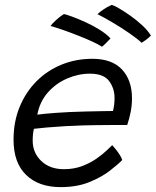

<svg xmlns="http://www.w3.org/2000/svg" viewBox="-20 -775 638 787"><path d="M481 -119Q464 -101.5 430.2 -75.2Q396.5 -49 346 -28.5Q295.5 -8 228.5 -8Q138.5 -8 87 -58Q35.5 -108 35.5 -202.5Q35.5 -276 60.5 -336.8Q85.5 -397.5 129.5 -441.8Q173.5 -486 232.2 -510Q291 -534 358.5 -534Q439 -534 480 -490.2Q521 -446.5 521 -372Q521 -345 516 -318.2Q511 -291.5 501.5 -262.5Q496.5 -262.5 476.8 -262.5Q457 -262.5 429.5 -262.5Q402 -262.5 372.8 -262Q343.5 -261.5 320 -261Q286.5 -260 246.8 -257.8Q207 -255.5 172.2 -252.5Q137.5 -249.5 119 -247Q114 -227.5 114 -198Q114 -149 149 -115.2Q184 -81.5 242 -81.5Q283.5 -81.5 317.2 -94.5Q351 -107.5 376.5 -125.5Q402 -143.5 418 -159Q434 -174.5 440 -180Q443.5 -176.5 452.5 -165.5Q461.5 -154.5 470 -141.5Q478.5 -128.5 481 -119ZM133 -305Q155.5 -308.5 210.8 -312.5Q266 -316.5 332 -318Q370.5 -319 404.5 -319.5Q438.5 -320 443 -320Q449.5 -342.5 449.5 -374.5Q449.5 -412.5 427.2 -442.8Q405 -473 348.5 -473Q301 -473 255.2 -453.2Q209.5 -433.5 176.2 -396Q143 -358.5 133 -305ZM438 -755Q446.5 -753 467.5 -741Q488.5 -729 514.2 -710.8Q540 -692.5 563 -671.2Q586 -650 598.5 -629Q591 -621 577.8 -611.2Q564.5 -601.5 560.5 -599.5Q544 -615.5 511.5 -638Q479 -660.5 442.8 -682Q406.5 -703.5 379.5 -717Q386 -723.5 403 -735.5Q420 -747.5 438 -755ZM242 -717.5Q252 -715.5 276.5 -706.5Q301 -697.5 331.2 -683.8Q361.5 -670 389 -652.8Q416.5 -635.5 433 -617.5Q428.5 -612 415.2 -599Q402 -586 398 -583.5Q383.5 -593 357.5 -605Q331.5 -617 300.2 -629.2Q269 -641.5 239 -652Q209 -662.5 187 -668.5Q192.5 -676.5 208.8 -691.8Q225 -707 242 -717.5Z"/></svg>

Font: Grandstander Light
Style: Italic
Weight: 300
Italic angle: -15°
Designer: Tyler Finck
Foundry: Etcetera Type Co
Version: Version 1.200; ttfautohint (v1.8.3)